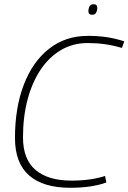

<svg xmlns="http://www.w3.org/2000/svg" viewBox="-20 -880 609 910"><path d="M313 10Q185 10 118 -48.5Q51 -107 51 -226Q51 -370 93 -479Q135 -588 212.5 -649Q290 -710 397 -710Q444 -710 485 -704Q526 -698 569 -684L558 -653Q516 -665 477.5 -670.5Q439 -676 395 -676Q325 -676 268.5 -642.5Q212 -609 172 -549Q132 -489 110.5 -407.5Q89 -326 89 -229Q89 -125 148.5 -74.5Q208 -24 318 -24Q411 -24 478 -46L484 -15Q415 10 313 10ZM417 -810Q399 -810 399 -826Q399 -840 404.5 -850Q410 -860 423 -860Q441 -860 441 -843Q441 -830 435.5 -820Q430 -810 417 -810Z"/></svg>

Font: Georama ExtraLight
Style: Italic
Weight: 200
Italic angle: -9°
Designer: Jean-Baptiste Levee
Foundry: Production Type
Version: Version 1.000